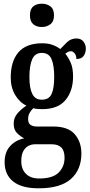

<svg xmlns="http://www.w3.org/2000/svg" viewBox="-20 -781 488 1038"><path d="M189 237Q97 237 51 200Q5 163 5 96Q5 40 36 7.5Q67 -25 111 -33Q91 -43 72.5 -61Q54 -79 54 -113Q54 -144 74 -167.5Q94 -191 123 -210Q86 -227 62 -267.5Q38 -308 38 -362Q38 -450 80 -498.5Q122 -547 208 -547Q240 -547 263.5 -538.5Q287 -530 306 -516Q321 -532 342 -552.5Q363 -573 393 -573Q418 -573 431 -556.5Q444 -540 444 -518Q444 -496 432.5 -479Q421 -462 393 -462Q393 -481 383.5 -492.5Q374 -504 364 -504Q354 -504 347 -500Q340 -496 333 -491Q350 -470 362.5 -441.5Q375 -413 375 -367Q375 -290 334.5 -240.5Q294 -191 208 -191Q199 -191 183.5 -192Q168 -193 160 -196Q151 -188 141.5 -173Q132 -158 132 -137Q132 -115 145 -106Q158 -97 179 -97H268Q348 -97 384 -55.5Q420 -14 420 49Q420 136 363.5 186.5Q307 237 189 237ZM206 -242Q245 -242 259 -273Q273 -304 273 -365Q273 -428 258.5 -461.5Q244 -495 206 -495Q169 -495 154 -460.5Q139 -426 139 -364Q139 -305 154.5 -273.5Q170 -242 206 -242ZM192 184Q265 184 297 152Q329 120 329 72Q329 34 311.5 16.5Q294 -1 260 -1H169Q152 -1 135 7Q118 15 106.5 35Q95 55 95 91Q95 133 120 158.5Q145 184 192 184ZM206 -635Q178 -635 160 -650Q142 -665 142 -698Q142 -732 160 -746.5Q178 -761 206 -761Q233 -761 252.5 -746.5Q272 -732 272 -698Q272 -665 252.5 -650Q233 -635 206 -635Z"/></svg>

Font: Noto Serif Georgian ExtraCondensed SemiBold
Style: Regular
Weight: 600
Width: 2
Designer: Monotype Design Team, Akaki Razmadze
Foundry: Google LLC
Version: Version 2.003; ttfautohint (v1.8.4.7-5d5b)